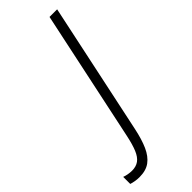

<svg xmlns="http://www.w3.org/2000/svg" viewBox="-386 -562 836 836"><g transform="rotate(-45 31.5 -144.5)"><path d="M-84.5 240.2Q-98.1 240.2 -111.6 237.8Q-125 235.4 -133.8 232.4V189Q-123.5 192.9 -111.1 195.1Q-98.6 197.3 -86.9 197.3Q-62 197.3 -45.2 185.1Q-28.3 172.9 -16.8 145.3Q-5.4 117.7 3.9 73.2L131.8 -530.3H178.7L49.8 77.6Q38.6 130.9 22.5 167Q6.3 203.1 -18.8 221.7Q-43.9 240.2 -84.5 240.2Z"/></g></svg>

Font: Open Sans SemiCondensed Light
Style: Italic
Weight: 300
Width: 4
Italic angle: -12°
Designer: Monotype Design Team
Foundry: Monotype Imaging Inc.
Version: Version 3.000